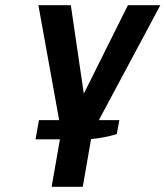

<svg xmlns="http://www.w3.org/2000/svg" viewBox="-20 -720 638 740"><path d="M179 0 211 -183H117L130 -257H208L128 -700H253L303 -359L473 -700H598L361 -257H440L430 -203Q410 -197 383 -191.5Q356 -186 331 -184L299 0Z"/></svg>

Font: Cuprum
Style: Bold Italic
Weight: 700
Italic angle: -10°
Designer: Jovanny Lemonad
Foundry: Jovanny Lemonad
Version: Version 3.000